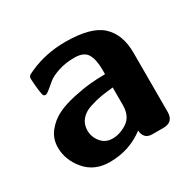

<svg xmlns="http://www.w3.org/2000/svg" viewBox="-114 -601 752 738"><g transform="rotate(-30 262.5 -232.0)"><path d="M30 -137Q30 -176 53 -205Q76 -234 108.5 -250Q141 -266 185.5 -275.5Q230 -285 262.5 -288Q295 -291 328 -291V-312Q328 -355 314 -380Q300 -405 257 -405Q218 -405 186 -394.5Q154 -384 138.5 -371Q123 -358 109.5 -347Q96 -336 90 -336L86 -337L82 -340Q79 -345 76.5 -364.5Q74 -384 73 -400L72 -417Q72 -422 72.5 -424.5Q73 -427 76 -430Q79 -433 80.5 -434Q82 -435 89 -438Q96 -441 100 -443Q172 -475 257 -475Q371 -475 417.5 -432Q464 -389 464 -308V-45Q464 0 419 0H371Q349 0 339.5 -12Q330 -24 330 -40Q264 11 176 11Q109 11 69.5 -35Q30 -81 30 -137ZM161 -137Q161 -108 180 -85Q199 -62 230 -62Q264 -62 296 -83.5Q328 -105 328 -154V-232Q297 -229 275 -225.5Q253 -222 223 -212.5Q193 -203 177 -183.5Q161 -164 161 -137Z"/></g></svg>

Font: CMU Sans Serif
Style: Bold
Weight: 700
Version: Version 0.7.0